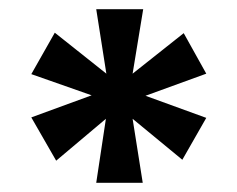

<svg xmlns="http://www.w3.org/2000/svg" viewBox="-20 -757 515 417"><path d="M268 -597 379 -685 428 -597 296 -549 428 -501 376 -410 268 -499 290 -360H189L210 -499L102 -408L48 -502L179 -550L48 -596L99 -686L211 -597L189 -737H291Z"/></svg>

Font: Albert Sans
Style: Bold
Weight: 700
Designer: Andreas Rasmussen
Foundry: a.Foundry
Version: Version 1.025